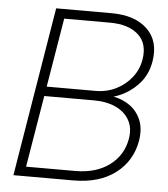

<svg xmlns="http://www.w3.org/2000/svg" viewBox="-52 -775 719 822"><g transform="rotate(5 307.5 -364.0)"><path d="M36.1 0 156.2 -727.5H394Q495.1 -727.5 548.3 -676.3Q601.6 -625 586.9 -537.1Q576.7 -474.1 533.4 -431.4Q490.2 -388.7 434.6 -372.6V-372.1Q473.1 -365.2 504.6 -342.8Q536.1 -320.3 551.8 -283Q567.4 -245.6 559.1 -194.3Q544.4 -106.4 474.9 -53.2Q405.3 0 293.5 0ZM86.9 -41H297.9Q387.7 -41 445.3 -84Q502.9 -127 515.1 -198.7Q522.9 -246.1 503.4 -279.8Q483.9 -313.5 444.6 -331.3Q405.3 -349.1 353 -349.1H138.2ZM145 -390.1H355.5Q403.3 -390.1 443.6 -410.4Q483.9 -430.7 510.3 -464.8Q536.6 -499 543.5 -541Q555.2 -610.4 513.2 -648.4Q471.2 -686.5 390.6 -686.5H194.3Z"/></g></svg>

Font: Inter Display ExtraLight
Style: Italic
Weight: 200
Italic angle: -9.39999°
Designer: Rasmus Andersson
Foundry: rsms
Version: Version 4.000;git-a52131595